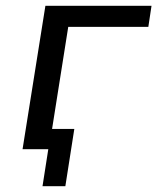

<svg xmlns="http://www.w3.org/2000/svg" viewBox="-20 -516 544 664"><path d="M127 128 147 0H62L73 -70H237L206 128ZM58 0 137 -496H504L493 -423H216L149 0Z"/></svg>

Font: Nunito Sans 7pt
Style: Italic
Weight: 400
Italic angle: -9°
Designer: Vernon Adams
Foundry: Vernon Adams
Version: Version 3.101;gftools[0.9.27]